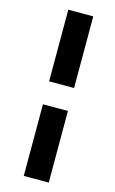

<svg xmlns="http://www.w3.org/2000/svg" viewBox="-136 -827 606 1010"><g transform="rotate(15 167.0 -322.5)"><path d="M240 -775V-385H104V-775ZM240 -260V130H104V-260Z"/></g></svg>

Font: Raleway ExtraBold
Style: Italic
Weight: 800
Italic angle: -12°
Designer: Matt McInerney, Pablo Impallari, Rodrigo Fuenzalida
Foundry: Matt McInerney, Pablo Impallari, Rodrigo Fuenzalida
Version: Version 4.026